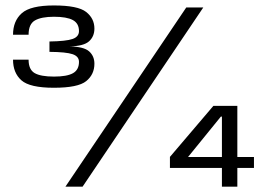

<svg xmlns="http://www.w3.org/2000/svg" viewBox="-20 -702 1001 722"><path d="M182.5 -372Q273.5 -372 304.2 -397Q335 -422 335 -462.5Q335 -491 315.2 -508.8Q295.5 -526.5 241.5 -527.5Q295 -528.5 315 -546.8Q335 -565 335 -594.5Q335 -632.5 304 -657Q273 -681.5 182.5 -681.5Q94.5 -681.5 61.8 -652.2Q29 -623 29 -571.5H87.5Q87.5 -611.5 111.5 -625.2Q135.5 -639 183 -639Q231 -639 254 -626.5Q277 -614 277 -585Q277 -564 253 -555.5Q229 -547 166 -546V-507Q229 -506.5 253 -498.2Q277 -490 277 -469.5Q277 -439.5 254.5 -426.8Q232 -414 183 -414Q133 -414 110.2 -427.2Q87.5 -440.5 87.5 -477.5H29Q29 -428 60.5 -400Q92 -372 182.5 -372ZM226 0H290.5L744.5 -674H680.5ZM814.5 0H872.5V-70.5H935V-111.5H872.5V-304H782.5L619 -112V-70.5H814.5ZM687 -111.5 810.5 -263.5H814.5V-111.5Z"/></svg>

Font: Anybody Thin Medium
Style: Regular
Weight: 500
Version: Version 1.113;gftools[0.9.25]